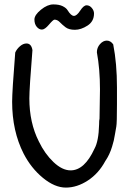

<svg xmlns="http://www.w3.org/2000/svg" viewBox="-20 -850 590 870"><path d="M286 -804Q302 -778 315 -778Q328 -778 343.5 -802Q359 -826 372.5 -826Q386 -826 396 -814Q406 -802 406 -789Q406 -753 376.5 -734Q347 -715 319.5 -715Q292 -715 277 -726.5Q262 -738 251 -749.5Q240 -761 227 -761Q221 -761 202 -738.5Q183 -716 170 -716Q157 -716 146.5 -728.5Q136 -741 136 -761.5Q136 -782 165.5 -806Q195 -830 221.5 -830Q248 -830 264 -822Q280 -814 286 -804ZM493 -649Q510 -562 510 -454V-378Q510 -292 507 -276.5Q504 -261 501 -242Q498 -223 495.5 -213Q493 -203 488 -186Q477 -149 457 -120Q427 -64 378 -32Q329 0 278.5 0Q228 0 174.5 -44Q121 -88 87 -154Q35 -256 35 -389Q35 -436 49 -612Q56 -628 70.5 -640.5Q85 -653 100 -653Q122 -653 127 -623Q113 -450 113 -404Q113 -294 156 -209Q183 -153 222.5 -115.5Q262 -78 300 -78Q363 -78 408 -176Q427 -210 429 -285Q429 -305 431 -313L433 -445Q433 -537 419 -613Q419 -634 433 -650Q447 -666 464 -666Q481 -666 493 -649Z"/></svg>

Font: Patrick Hand SC
Style: Regular
Weight: 400
Designer: Patrick Wagesreiter
Foundry: Patrick Wagesreiter
Version: Version 1.003;PS 001.003;hotconv 1.0.70;makeotf.lib2.5.58329